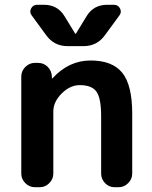

<svg xmlns="http://www.w3.org/2000/svg" viewBox="-20 -783 637 803"><path d="M428 -763H456Q474 -763 482 -747.5Q490 -732 479 -718L419 -636Q386 -590 329 -590H263Q206 -590 173 -636L113 -718Q102 -732 110 -747.5Q118 -763 136 -763H164Q221 -763 250 -715L294 -643Q294 -642 296 -642Q298 -642 298 -643L342 -715Q371 -763 428 -763ZM126 0Q103 0 86 -17Q69 -34 69 -57V-463Q69 -486 86 -503Q103 -520 126 -520H139Q163 -520 179.5 -503.5Q196 -487 197 -463V-456Q197 -455 198 -455Q199 -455 200 -456Q268 -530 359 -530Q450 -530 491.5 -478.5Q533 -427 533 -307V-57Q533 -34 516 -17Q499 0 476 0H459Q436 0 419.5 -17Q403 -34 403 -57V-297Q403 -372 383.5 -399.5Q364 -427 314 -427Q273 -427 238 -392Q203 -357 203 -317V-57Q203 -34 186 -17Q169 0 146 0Z"/></svg>

Font: Rounded Mplus 1c Bold
Style: Bold
Weight: 700
Version: Version 1.059.20150529